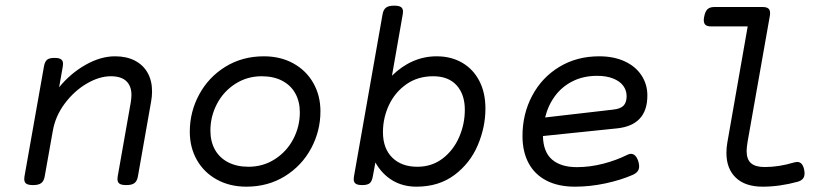

<svg xmlns="http://www.w3.org/2000/svg" viewBox="-20 -666 3038 696"><path d="M531.2 -335Q531.2 -316.4 527.8 -297.9L480 -26.9Q477.1 -9.8 467.5 -2.4Q458 4.9 438.5 4.9H437.5Q420.4 4.9 413.1 -0.2Q405.8 -5.4 405.8 -17.1Q405.8 -19 406.7 -26.9L454.1 -295.4Q456.5 -311 456.5 -321.8Q456.5 -354 438 -371.8Q419.4 -389.6 381.8 -389.6Q339.8 -389.6 294.4 -363Q249 -336.4 214.8 -290.8Q180.7 -245.1 171.4 -191.4L142.1 -26.9Q139.2 -9.8 129.6 -2.4Q120.1 4.9 100.6 4.9H99.6Q82.5 4.9 75.2 -0.2Q67.9 -5.4 67.9 -17.1Q67.9 -19 68.8 -26.9L139.2 -424.3Q142.1 -441.9 150.1 -449Q158.2 -456.1 177.2 -456.1H178.2Q194.3 -456.1 201.4 -450.9Q208.5 -445.8 208.5 -434.6Q208.5 -432.1 207.5 -424.3L194.3 -349.6Q235.4 -399.9 290 -430.9Q344.7 -461.9 397 -461.9Q438.5 -461.9 468.8 -446.3Q499 -430.7 515.1 -402.1Q531.2 -373.5 531.2 -335Z M1141.6 -262.7Q1141.6 -190.9 1107.7 -127.9Q1073.7 -64.9 1012.5 -27.1Q951.2 10.7 873 10.7Q813 10.7 766.4 -14.9Q719.7 -40.5 693.8 -85.9Q668 -131.3 668 -188.5Q668 -260.3 701.9 -323.2Q735.8 -386.2 797.1 -424.1Q858.4 -461.9 936.5 -461.9Q996.6 -461.9 1043.2 -436.3Q1089.8 -410.6 1115.7 -365.2Q1141.6 -319.8 1141.6 -262.7ZM742.7 -192.4Q742.7 -153.3 759 -123.8Q775.4 -94.2 806.6 -77.9Q837.9 -61.5 880.9 -61.5Q933.6 -61.5 976.3 -88.9Q1019 -116.2 1043 -161.6Q1066.9 -207 1066.9 -258.8Q1066.9 -297.9 1050.5 -327.4Q1034.2 -356.9 1002.9 -373.3Q971.7 -389.6 928.7 -389.6Q876 -389.6 833.3 -362.3Q790.5 -335 766.6 -289.6Q742.7 -244.1 742.7 -192.4Z M1440.9 -623.5Q1440.9 -621.6 1439.9 -613.8L1400.9 -391.6Q1435.5 -425.8 1476.3 -443.8Q1517.1 -461.9 1563 -461.9Q1615.2 -461.9 1655.3 -438.7Q1695.3 -415.5 1717.5 -372.8Q1739.7 -330.1 1739.7 -272.5Q1739.7 -205.1 1711.9 -139.6Q1684.1 -74.2 1627.4 -31.7Q1570.8 10.7 1489.7 10.7Q1440.4 10.7 1402.6 -12Q1364.7 -34.7 1340.8 -77.1L1331.5 -26.9Q1328.6 -9.3 1320.6 -2.2Q1312.5 4.9 1293.5 4.9H1292.5Q1276.4 4.9 1269.3 -0.2Q1262.2 -5.4 1262.2 -16.6Q1262.2 -19 1263.2 -26.9L1366.7 -613.8Q1369.6 -630.9 1379.2 -638.2Q1388.7 -645.5 1408.2 -645.5H1409.2Q1426.3 -645.5 1433.6 -640.4Q1440.9 -635.3 1440.9 -623.5ZM1368.2 -187Q1368.2 -127.9 1401.9 -94.7Q1435.5 -61.5 1492.7 -61.5Q1545.4 -61.5 1584.5 -91.3Q1623.5 -121.1 1644.3 -168.7Q1665 -216.3 1665 -268.1Q1665 -323.7 1635.3 -356.7Q1605.5 -389.6 1550.3 -389.6Q1494.6 -389.6 1453.4 -360.8Q1412.1 -332 1390.1 -285.4Q1368.2 -238.8 1368.2 -187Z M2266.6 -108.4Q2285.2 -108.4 2293.9 -81.1Q2296.9 -70.8 2296.9 -63.5Q2296.9 -52.2 2291.3 -44.9Q2285.6 -37.6 2273.9 -32.2Q2230.5 -13.2 2174.6 -1.2Q2118.7 10.7 2064 10.7Q2003.4 10.7 1960.7 -11.5Q1918 -33.7 1896 -75Q1874 -116.2 1874 -172.9Q1874 -252.9 1909.2 -319.1Q1944.3 -385.3 2007.6 -423.6Q2070.8 -461.9 2151.9 -461.9Q2205.1 -461.9 2244.6 -443.6Q2284.2 -425.3 2305.4 -392.8Q2326.7 -360.4 2326.7 -319.8Q2326.7 -212.4 2217.3 -200.7L1948.2 -172.9Q1949.2 -115.2 1981.2 -87.6Q2013.2 -60.1 2071.3 -60.1Q2118.2 -60.1 2166.5 -72.5Q2214.8 -85 2254.4 -105Q2262.2 -108.4 2266.6 -108.4ZM1956.1 -240.2 2202.1 -268.6Q2229.5 -271.5 2240.5 -283.2Q2251.5 -294.9 2251.5 -317.4Q2251.5 -338.4 2239.3 -355Q2227.1 -371.6 2202.9 -381.3Q2178.7 -391.1 2144.5 -391.1Q2095.2 -391.1 2056.4 -371.8Q2017.6 -352.5 1992.2 -318.4Q1966.8 -284.2 1956.1 -240.2Z M2771.5 -618.7Q2771.5 -611.8 2770.5 -607.4L2689.9 -151.4Q2686.5 -129.9 2686.5 -118.7Q2686.5 -88.4 2702.4 -74.5Q2718.3 -60.5 2752 -60.5Q2803.7 -60.5 2858.4 -77.1Q2866.2 -79.1 2869.1 -79.1Q2889.2 -79.1 2895 -51.3Q2896.5 -43.9 2896.5 -37.6Q2896.5 -25.4 2890.6 -18.3Q2884.8 -11.2 2872.1 -7.3Q2806.2 10.7 2744.6 10.7Q2681.6 10.7 2647.5 -21.7Q2613.3 -54.2 2613.3 -111.8Q2613.3 -131.3 2616.7 -149.9L2690.4 -570.3H2557.1Q2543.9 -570.3 2537.6 -575.7Q2531.2 -581.1 2531.2 -592.8Q2531.2 -598.1 2532.7 -605.5Q2536.1 -624.5 2544.7 -632.6Q2553.2 -640.6 2569.8 -640.6H2744.6Q2758.3 -640.6 2764.9 -635.5Q2771.5 -630.4 2771.5 -618.7Z"/></svg>

Font: Courier Prime Sans
Style: Italic
Weight: 400
Italic angle: -10°
Designer: Alan Dague-Greene
Foundry: Quote-Unquote Apps
Version: Version 3.020